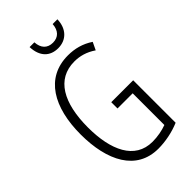

<svg xmlns="http://www.w3.org/2000/svg" viewBox="-275 -992 1084 1084"><g transform="rotate(-45 266.5 -450.0)"><path d="M419 -910H381C378 -862 352 -834 308 -834C264 -834 238 -861 235 -910H197C200 -831 243 -791 307 -791C373 -791 417 -837 419 -910ZM303 -364V-314H424V-61C392 -49 351 -41 310 -41C169 -41 109 -175 109 -356C109 -552 177 -674 318 -674C361 -674 404 -663 448 -633L470 -679C422 -711 371 -724 317 -724C138 -724 52 -573 52 -357C52 -146 131 10 306 10C362 10 424 -2 478 -25V-364Z"/></g></svg>

Font: Noto Sans UI Condensed Light
Style: Regular
Weight: 300
Width: 3
Designer: Monotype Design Team
Foundry: Monotype Imaging Inc.
Version: Version 1.901